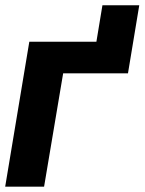

<svg xmlns="http://www.w3.org/2000/svg" viewBox="-21 -703 545 723"><path d="M503.4 -683.1 460.9 -426.8H322.3L364.7 -683.1ZM462.4 -545.9 442.9 -426.8H216.8L145 0H-1.5L89.4 -545.9Z"/></svg>

Font: Inter Tight
Style: Bold Italic
Weight: 700
Italic angle: -9.39999°
Designer: Rasmus Andersson
Foundry: rsms
Version: Version 3.004